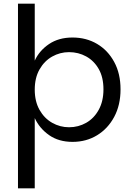

<svg xmlns="http://www.w3.org/2000/svg" viewBox="-20 -760 716 1040"><path d="M168.2 -431.7Q193 -485.8 245.5 -521.3Q298.1 -556.8 372.9 -556.8Q447.1 -556.8 505.8 -522.2Q564.4 -487.6 598.6 -424.4Q632.9 -361.3 632.9 -276Q632.9 -190.8 598.6 -126.9Q564.4 -63 505.8 -27.3Q447.1 8.5 372.9 8.5Q298.1 8.5 245.9 -28.1Q193.7 -64.8 168.2 -120.4V260H77.4V-740H168.2ZM540.4 -276Q540.4 -341.2 514.9 -386Q489.5 -430.7 447 -454.2Q404.6 -477.6 354 -477.6Q305.2 -477.6 262.5 -453.6Q219.9 -429.5 194 -383.8Q168.2 -338.2 168.2 -274.5Q168.2 -210.9 194 -165Q219.9 -119.1 262.5 -94.9Q305.2 -70.7 354 -70.7Q404.6 -70.7 447 -94.9Q489.5 -119.1 514.9 -165.5Q540.4 -211.9 540.4 -276Z"/></svg>

Font: Poppins Variable
Style: Regular
Weight: 100
Designer: Jonny Pinhorn
Foundry: Indian Type Foundry
Version: Version 6.000